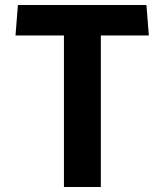

<svg xmlns="http://www.w3.org/2000/svg" viewBox="-20 -750 660 770"><path d="M236.4 -730H384.4V0H236.4ZM51.8 -730H567.3L576.9 -607.9H42.2Z"/></svg>

Font: Monaspace Krypton Var
Style: Regular
Weight: 400
Designer: Riley Cran and the Lettermatic Team
Version: Version 1.101 (Monaspace Krypton Var)